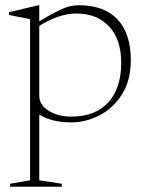

<svg xmlns="http://www.w3.org/2000/svg" viewBox="-20 -456 558 731"><path d="M215.5 243.5V255H18.5V243.5L94.5 230.5V-383L14.5 -399V-409.5L125.5 -436H129.5V-375Q174.5 -401.5 200.8 -414.5Q227 -427.5 244.2 -431.8Q261.5 -436 280.5 -436Q377 -436 427.5 -382Q478 -328 478 -228Q478 -149 444 -96Q410 -43 358 -16.5Q306 10 251.5 10Q178.5 10 129.5 -19.5V230.5ZM441.5 -216.5Q441.5 -306.5 395.2 -355.5Q349 -404.5 271.5 -404.5Q205 -404.5 129.5 -357.5V-91.5Q129.5 -57 165 -34.5Q200.5 -12 251 -12Q342.5 -12 392 -66Q441.5 -120 441.5 -216.5Z"/></svg>

Font: Newsreader 16pt ExtraLight
Style: Regular
Weight: 275
Designer: Hugues Gentile
Foundry: Production Type
Version: Version 1.003; ttfautohint (v1.8.3)